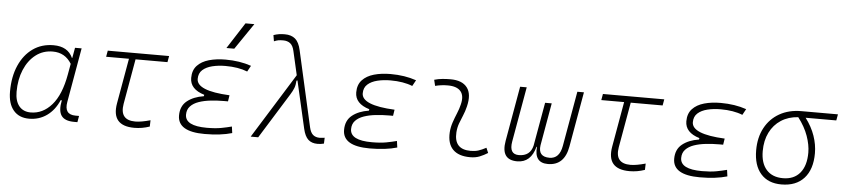

<svg xmlns="http://www.w3.org/2000/svg" viewBox="-46 -1071 5972 1358"><g transform="rotate(5 2940.5 -392.5)"><path d="M451.2 -444.3 464.4 -517.6H511.2L443.4 -131.8Q426.8 -40 509.8 -40H534.7L526.9 4.9H503.4Q436.5 4.9 412.4 -30.3Q388.2 -65.4 403.8 -139.6H395.5Q364.7 -67.9 309.8 -28.8Q254.9 10.3 184.1 10.3Q111.8 10.3 72.5 -36.9Q33.2 -84 33.2 -169.4Q33.2 -275.4 68.1 -354.7Q103 -434.1 165.5 -478.3Q228 -522.5 312 -522.5Q413.6 -522.5 448.7 -444.3ZM310.5 -477.5Q241.2 -477.5 189.5 -437.5Q137.7 -397.5 108.6 -328.4Q79.6 -259.3 79.6 -171.9Q79.6 -106 109.1 -70.3Q138.7 -34.7 191.4 -34.7Q277.3 -34.7 340.8 -107.2Q404.3 -179.7 430.2 -325.7L443.8 -401.9Q397.9 -477.5 310.5 -477.5Z M931.2 9.8Q766.1 9.8 794.4 -152.3L851.1 -473.6H689L696.8 -517.6H1132.3L1124.5 -473.6H897.9L841.3 -152.3Q821.3 -35.2 934.1 -35.2Q975.1 -35.2 1041 -53.7L1039.6 -8.8Q986.3 9.8 931.2 9.8Z M1430.2 9.8Q1238.8 9.8 1238.8 -105Q1238.8 -171.9 1283.9 -208.3Q1329.1 -244.6 1401.9 -255.9L1403.8 -266.1Q1301.3 -296.9 1301.3 -377Q1301.3 -431.6 1332 -464.6Q1362.8 -497.6 1415.3 -512.5Q1467.8 -527.3 1532.7 -527.3Q1633.8 -527.3 1715.3 -499L1691.9 -456.5Q1627.9 -482.4 1535.6 -482.4Q1485.8 -482.4 1442.9 -471.9Q1399.9 -461.4 1373.8 -438Q1347.7 -414.6 1347.7 -374.5Q1347.7 -289.6 1582 -278.3L1575.2 -234.4H1547.4Q1499 -234.4 1452.6 -229.2Q1406.2 -224.1 1368.9 -211.2Q1331.5 -198.2 1309.6 -174.8Q1287.6 -151.4 1287.6 -115.2Q1287.6 -35.2 1441.9 -35.2Q1502.4 -35.2 1543.9 -43Q1585.4 -50.8 1618.2 -59.6L1624.5 -13.7Q1544.4 9.8 1430.2 9.8ZM1531.2 -609.4 1650.4 -794.9H1713.4L1586.9 -609.4Z M2231.4 9.8Q2190.4 9.8 2165.8 -12.7Q2141.1 -35.2 2128.9 -88.4L2051.8 -424.8L2044.9 -422.4Q2043 -391.1 2034.7 -369.6Q2026.4 -348.1 2009.3 -320.8L1810.1 0H1756.8L2043.5 -460.9L2004.9 -629.9Q1996.6 -667.5 1976.8 -682.9Q1957 -698.2 1926.8 -698.2Q1904.8 -698.2 1892.1 -695.8Q1879.4 -693.4 1861.8 -686L1854.5 -729.5Q1876 -736.8 1894.5 -739.5Q1913.1 -742.2 1934.6 -742.2Q1980.5 -742.2 2008.3 -718.8Q2036.1 -695.3 2048.3 -639.6L2169.4 -102.5Q2177.7 -65.4 2196 -49.8Q2214.4 -34.2 2244.1 -34.2Q2251.5 -34.2 2278.8 -37.6L2277.3 3.9Q2256.3 9.8 2231.4 9.8Z M2602.1 9.8Q2410.6 9.8 2410.6 -105Q2410.6 -171.9 2455.8 -208.3Q2501 -244.6 2573.7 -255.9L2575.7 -266.1Q2473.1 -296.9 2473.1 -377Q2473.1 -431.6 2503.9 -464.6Q2534.7 -497.6 2587.2 -512.5Q2639.6 -527.3 2704.6 -527.3Q2805.7 -527.3 2887.2 -499L2863.8 -456.5Q2799.8 -482.4 2707.5 -482.4Q2657.7 -482.4 2614.7 -471.9Q2571.8 -461.4 2545.7 -438Q2519.5 -414.6 2519.5 -374.5Q2519.5 -289.6 2753.9 -278.3L2747.1 -234.4H2719.2Q2670.9 -234.4 2624.5 -229.2Q2578.1 -224.1 2540.8 -211.2Q2503.4 -198.2 2481.4 -174.8Q2459.5 -151.4 2459.5 -115.2Q2459.5 -35.2 2613.8 -35.2Q2674.3 -35.2 2715.8 -43Q2757.3 -50.8 2790 -59.6L2796.4 -13.7Q2716.3 9.8 2602.1 9.8Z M3424.8 -66.9 3439.9 -31.2Q3413.1 -14.2 3383.5 -2.2Q3354 9.8 3315.4 9.8Q3232.9 9.8 3192.4 -31.7Q3151.9 -73.2 3156.7 -153.3Q3159.2 -189.9 3170.9 -224.4Q3182.6 -258.8 3196.3 -291.5Q3210 -324.2 3217.3 -355Q3233.4 -417.5 3206.3 -450Q3179.2 -482.4 3114.3 -482.4Q3067.9 -482.4 3024.9 -471.2L3014.6 -513.7Q3043.5 -522 3072.3 -524.7Q3101.1 -527.3 3129.9 -527.3Q3212.9 -527.3 3248.3 -480.7Q3283.7 -434.1 3261.7 -345.2Q3253.4 -310.5 3240.5 -280.5Q3227.5 -250.5 3216.8 -221.2Q3206.1 -191.9 3203.6 -157.7Q3195.3 -35.2 3314.9 -35.2Q3345.7 -35.2 3369.1 -42.5Q3392.6 -49.8 3424.8 -66.9Z M3867.2 9.8Q3769 9.8 3780.3 -104.5H3776.9Q3746.6 9.8 3649.4 9.8Q3531.7 9.8 3555.7 -127L3624.5 -517.6H3671.4L3602.5 -127Q3586.4 -35.2 3657.2 -35.2Q3737.8 -35.2 3755.9 -111.3L3810.5 -419.9H3857.4L3804.2 -117.2Q3792.5 -35.2 3875 -35.2Q3945.8 -35.2 3961.9 -127L4030.8 -517.6H4077.6L4008.8 -127Q3984.9 9.8 3867.2 9.8Z M4446.8 9.8Q4281.7 9.8 4310.1 -152.3L4366.7 -473.6H4204.6L4212.4 -517.6H4647.9L4640.1 -473.6H4413.6L4356.9 -152.3Q4336.9 -35.2 4449.7 -35.2Q4490.7 -35.2 4556.6 -53.7L4555.2 -8.8Q4502 9.8 4446.8 9.8Z M4945.8 9.8Q4754.4 9.8 4754.4 -105Q4754.4 -171.9 4799.6 -208.3Q4844.7 -244.6 4917.5 -255.9L4919.4 -266.1Q4816.9 -296.9 4816.9 -377Q4816.9 -431.6 4847.7 -464.6Q4878.4 -497.6 4930.9 -512.5Q4983.4 -527.3 5048.3 -527.3Q5149.4 -527.3 5231 -499L5207.5 -456.5Q5143.6 -482.4 5051.3 -482.4Q5001.5 -482.4 4958.5 -471.9Q4915.5 -461.4 4889.4 -438Q4863.3 -414.6 4863.3 -374.5Q4863.3 -289.6 5097.7 -278.3L5090.8 -234.4H5063Q5014.6 -234.4 4968.3 -229.2Q4921.9 -224.1 4884.5 -211.2Q4847.2 -198.2 4825.2 -174.8Q4803.2 -151.4 4803.2 -115.2Q4803.2 -35.2 4957.5 -35.2Q5018.1 -35.2 5059.6 -43Q5101.1 -50.8 5133.8 -59.6L5140.1 -13.7Q5060.1 9.8 4945.8 9.8Z M5524.9 9.8Q5430.7 9.8 5378.7 -49.3Q5326.7 -108.4 5326.7 -215.8Q5326.7 -307.1 5363.3 -375.2Q5399.9 -443.4 5466.3 -481.2Q5532.7 -519 5621.6 -519H5880.9L5873 -475.1H5655.3Q5699.7 -416 5721.2 -354Q5742.7 -292 5742.7 -230.5Q5742.7 -115.7 5685.8 -53Q5628.9 9.8 5524.9 9.8ZM5603 -474.6Q5533.7 -470.2 5481.9 -436.8Q5430.2 -403.3 5401.9 -346.2Q5373.5 -289.1 5373.5 -213.9Q5373.5 -128.4 5415 -81.8Q5456.5 -35.2 5532.2 -35.2Q5610.4 -35.2 5653.1 -86.4Q5695.8 -137.7 5695.8 -230.5Q5695.8 -285.6 5673.3 -348.9Q5650.9 -412.1 5603 -474.6Z"/></g></svg>

Font: Cascadia Mono NF ExtraLight
Style: Italic
Weight: 200
Italic angle: -10°
Monospace: yes
Designer: Aaron Bell
Foundry: Saja Typeworks
Version: Version 2404.023; ttfautohint (v1.8.4)